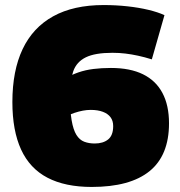

<svg xmlns="http://www.w3.org/2000/svg" viewBox="-20 -730 712 760"><path d="M343 10Q238 10 168 -26.5Q98 -63 63.5 -138Q29 -213 29 -326Q29 -450 69.5 -535.5Q110 -621 190.5 -665.5Q271 -710 390 -710Q439 -710 484.5 -705Q530 -700 567.5 -691Q605 -682 631 -670L581 -495Q552 -504 526.5 -509.5Q501 -515 476.5 -518Q452 -521 425 -521Q356 -521 319.5 -503Q283 -485 270 -448Q257 -411 257 -354Q257 -292 263.5 -254Q270 -216 282.5 -196Q295 -176 313.5 -169Q332 -162 355 -162Q388 -162 408 -178Q428 -194 428 -231Q428 -252 417.5 -266Q407 -280 387 -287.5Q367 -295 339 -295Q324 -295 308 -292Q292 -289 274 -283Q256 -277 234 -266L237 -419Q263 -434 290.5 -443.5Q318 -453 350 -457Q382 -461 419 -461Q495 -461 546 -436Q597 -411 623 -362Q649 -313 649 -242Q649 -115 572 -52.5Q495 10 343 10Z"/></svg>

Font: Georama ExtraCondensed Thin Black
Style: Regular
Weight: 900
Version: Version 1.001